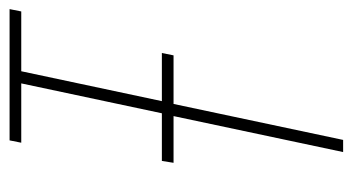

<svg xmlns="http://www.w3.org/2000/svg" viewBox="-192 -562 754 411"><g transform="rotate(-90 185.5 -357.0)"><path d="M65 0H91L168 -363H272L277 -388H174L238 -689H366L371 -714H90L85 -689H212L148 -388H46L42 -363H142Z"/></g></svg>

Font: Noto Sans ExtraCondensed Thin
Style: Italic
Weight: 100
Width: 2
Italic angle: -12°
Designer: Monotype Design Team
Foundry: Monotype Imaging Inc.
Version: Version 2.013